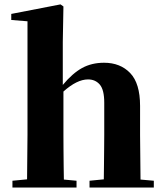

<svg xmlns="http://www.w3.org/2000/svg" viewBox="-20 -846 740 866"><path d="M445.8 0H383.8V-30.8L448.2 -37.1Q448.7 -65.9 449 -101.8Q449.2 -137.7 449.7 -173.3Q450.2 -209 450.2 -237.8V-382.8Q450.2 -440.9 430.2 -464.4Q410.2 -487.8 377 -487.8Q327.1 -487.8 266.1 -433.1V-237.8Q266.1 -210 266.4 -174.1Q266.6 -138.2 267.1 -101.8Q267.6 -65.4 268.1 -36.1L325.2 -30.8V0H36.1V-30.8L102.1 -37.1L104 -237.8V-750L30.8 -755.9V-783.2L252.9 -826.2L266.1 -816.9L263.2 -655.8V-462.9Q307.1 -515.6 350.3 -539.3Q393.6 -563 449.2 -563Q522.5 -563 567.1 -516.6Q611.8 -470.2 611.8 -368.2V-237.8L613.8 -36.1L673.8 -30.8V0Z"/></svg>

Font: Source Han Serif TW Heavy
Style: Regular
Weight: 900
Designer: Ryoko NISHIZUKA Ë•øÂ°öÊ∂ºÂ≠ê (kana & ideographs); Frank Grie√ühammer (Latin, Greek & Cyrillic); Wenlong ZHANG Âº†ÊñáÈæô 
Foundry: Adobe
Version: Version 2.003;hotconv 1.1.1;makeotfexe 2.6.0